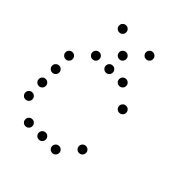

<svg xmlns="http://www.w3.org/2000/svg" viewBox="-206 -906 1013 1013"><g transform="rotate(45 300.0 -400.0)"><path d="M149 -776Q139 -776 131.5 -768.5Q124 -761 124 -751V-749Q124 -739 131.5 -731.5Q139 -724 149 -724H151Q161 -724 168.5 -731.5Q176 -739 176 -749V-751Q176 -761 168.5 -768.5Q161 -776 151 -776ZM349 -776Q339 -776 331.5 -768.5Q324 -761 324 -751V-749Q324 -739 331.5 -731.5Q339 -724 349 -724H351Q361 -724 368.5 -731.5Q376 -739 376 -749V-751Q376 -761 368.5 -768.5Q361 -776 351 -776ZM249 -676Q239 -676 231.5 -668.5Q224 -661 224 -651V-649Q224 -639 231.5 -631.5Q239 -624 249 -624H251Q261 -624 268.5 -631.5Q276 -639 276 -649V-651Q276 -661 268.5 -668.5Q261 -676 251 -676ZM149 -576Q139 -576 131.5 -568.5Q124 -561 124 -551V-549Q124 -539 131.5 -531.5Q139 -524 149 -524H151Q161 -524 168.5 -531.5Q176 -539 176 -549V-551Q176 -561 168.5 -568.5Q161 -576 151 -576ZM249 -576Q239 -576 231.5 -568.5Q224 -561 224 -551V-549Q224 -539 231.5 -531.5Q239 -524 249 -524H251Q261 -524 268.5 -531.5Q276 -539 276 -549V-551Q276 -561 268.5 -568.5Q261 -576 251 -576ZM349 -576Q339 -576 331.5 -568.5Q324 -561 324 -551V-549Q324 -539 331.5 -531.5Q339 -524 349 -524H351Q361 -524 368.5 -531.5Q376 -539 376 -549V-551Q376 -561 368.5 -568.5Q361 -576 351 -576ZM49 -476Q39 -476 31.5 -468.5Q24 -461 24 -451V-449Q24 -439 31.5 -431.5Q39 -424 49 -424H51Q61 -424 68.5 -431.5Q76 -439 76 -449V-451Q76 -461 68.5 -468.5Q61 -476 51 -476ZM449 -476Q439 -476 431.5 -468.5Q424 -461 424 -451V-449Q424 -439 431.5 -431.5Q439 -424 449 -424H451Q461 -424 468.5 -431.5Q476 -439 476 -449V-451Q476 -461 468.5 -468.5Q461 -476 451 -476ZM49 -376Q39 -376 31.5 -368.5Q24 -361 24 -351V-349Q24 -339 31.5 -331.5Q39 -324 49 -324H51Q61 -324 68.5 -331.5Q76 -339 76 -349V-351Q76 -361 68.5 -368.5Q61 -376 51 -376ZM49 -276Q39 -276 31.5 -268.5Q24 -261 24 -251V-249Q24 -239 31.5 -231.5Q39 -224 49 -224H51Q61 -224 68.5 -231.5Q76 -239 76 -249V-251Q76 -261 68.5 -268.5Q61 -276 51 -276ZM49 -176Q39 -176 31.5 -168.5Q24 -161 24 -151V-149Q24 -139 31.5 -131.5Q39 -124 49 -124H51Q61 -124 68.5 -131.5Q76 -139 76 -149V-151Q76 -161 68.5 -168.5Q61 -176 51 -176ZM449 -176Q439 -176 431.5 -168.5Q424 -161 424 -151V-149Q424 -139 431.5 -131.5Q439 -124 449 -124H451Q461 -124 468.5 -131.5Q476 -139 476 -149V-151Q476 -161 468.5 -168.5Q461 -176 451 -176ZM149 -76Q139 -76 131.5 -68.5Q124 -61 124 -51V-49Q124 -39 131.5 -31.5Q139 -24 149 -24H151Q161 -24 168.5 -31.5Q176 -39 176 -49V-51Q176 -61 168.5 -68.5Q161 -76 151 -76ZM249 -76Q239 -76 231.5 -68.5Q224 -61 224 -51V-49Q224 -39 231.5 -31.5Q239 -24 249 -24H251Q261 -24 268.5 -31.5Q276 -39 276 -49V-51Q276 -61 268.5 -68.5Q261 -76 251 -76ZM349 -76Q339 -76 331.5 -68.5Q324 -61 324 -51V-49Q324 -39 331.5 -31.5Q339 -24 349 -24H351Q361 -24 368.5 -31.5Q376 -39 376 -49V-51Q376 -61 368.5 -68.5Q361 -76 351 -76Z"/></g></svg>

Font: Doto Rounded
Style: Regular
Weight: 400
Monospace: yes
Version: Version 1.000